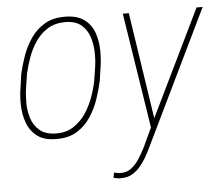

<svg xmlns="http://www.w3.org/2000/svg" viewBox="-53 -597 1004 870"><g transform="rotate(-5 449.5 -162.5)"><path d="M45.4 -239.3 53.2 -295.4Q62 -335 76.9 -377.2Q91.8 -419.4 116.9 -456.3Q142.1 -493.2 180.2 -515.9Q218.3 -538.6 274.4 -538.1Q329.1 -537.6 360.8 -513.9Q392.6 -490.2 405.8 -452.1Q418.9 -414.1 419.4 -371.6Q419.9 -329.1 413.6 -292L405.3 -235.4Q397 -196.3 382.3 -153.1Q367.7 -109.9 342.8 -72.5Q317.9 -35.2 280.3 -12Q242.7 11.2 186 10.7Q130.4 10.7 98.9 -13.9Q67.4 -38.6 53.7 -77.1Q40 -115.7 39.3 -158.9Q38.6 -202.1 45.4 -239.3ZM79.6 -295.9 70.8 -238.8Q65.4 -207.5 64.9 -169.2Q64.5 -130.9 75.2 -95.9Q85.9 -61 112.8 -38.1Q139.6 -15.1 187 -14.6Q232.4 -13.7 265.6 -34.9Q298.8 -56.2 321.5 -89.1Q344.2 -122.1 358.4 -160.9Q372.6 -199.7 379.9 -235.4L388.7 -292.5Q394 -322.8 393.8 -360.4Q393.6 -397.9 383.1 -432.4Q372.6 -466.8 346.7 -490Q320.8 -513.2 272.9 -513.7Q225.6 -513.7 191.9 -492.7Q158.2 -471.7 136 -438.2Q113.8 -404.8 100.3 -366.9Q86.9 -329.1 79.6 -295.9ZM639.2 -50.3 871.1 -527.8H898.9L601.1 87.4Q590.8 108.9 578.1 130.9Q565.4 152.8 549.3 171.1Q533.2 189.5 512.5 201.2Q491.7 212.9 463.4 212.9Q454.1 213.4 445.6 211.9Q437 210.4 428.7 208L433.6 185.1Q439.9 186 447.5 187.7Q455.1 189.5 461.4 189.5Q491.7 190.4 513.2 173.1Q534.7 155.8 549.8 131.3Q564.9 106.9 576.7 84ZM563 -528.8 638.7 -29.3 642.1 -3.9 620.1 9.8 535.6 -528.8Z"/></g></svg>

Font: Roboto Condensed Thin
Style: Italic
Weight: 250
Italic angle: -12°
Designer: Christian Robertson
Foundry: Google
Version: Version 3.008; 2023